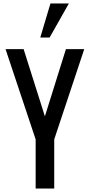

<svg xmlns="http://www.w3.org/2000/svg" viewBox="-20 -1095 521 1115"><path d="M12.2 -809.6H117.2L240.7 -419.4L362.8 -809.6H469.2L294.9 -285.6V0H187V-285.6ZM213.9 -877 272.9 -1074.7H379.9L268.1 -877Z"/></svg>

Font: Oswald Regular
Style: Regular
Weight: 400
Designer: Vernon Adams
Foundry: Vernon Adams
Version: 3.0; ttfautohint (v0.95) -l 8 -r 50 -G 200 -x 0 -w "G" -W -c